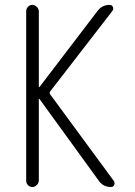

<svg xmlns="http://www.w3.org/2000/svg" viewBox="-20 -750 540 770"><path d="M85 -26.4V-704.1Q85 -714.8 92.3 -722.7Q99.6 -730.5 109.9 -730.5Q120.1 -730.5 127.9 -722.2Q135.7 -713.9 135.7 -704.1V-401.4Q135.7 -400.4 136.7 -400.4L138.7 -401.4L371.1 -706.1Q389.6 -730.5 419.9 -730.5Q428.7 -730.5 432.6 -722.2Q436.5 -713.9 430.7 -706.1L181.6 -383.8Q176.8 -377.9 181.6 -371.1L436.5 -24.4Q441.4 -16.6 438 -8.3Q434.6 0 424.8 0Q393.6 0 376 -25.4L138.7 -352.5Q138.7 -353.5 136.7 -353.5Q135.7 -353.5 135.7 -352.5V-26.4Q135.7 -16.6 127.9 -8.3Q120.1 0 109.9 0Q99.6 0 92.3 -7.3Q85 -14.6 85 -26.4Z"/></svg>

Font: Rounded Mgen+ 1m light
Style: Regular
Weight: 200
Designer: [Source Han Sans]
Ryoko NISHIZUKA  (kana & ideographs); Paul D. Hunt (Latin, Greek & Cyrillic); Wenlong ZHANG  (bopomofo
Version: Version 1.059.20150602